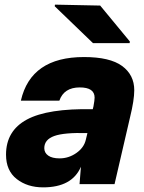

<svg xmlns="http://www.w3.org/2000/svg" viewBox="-20 -794 622 828"><path d="M342 -548Q454 -548 506.5 -509.5Q559 -471 559 -405Q559 -362 541 -289L474 0H323L329 -75Q291 14 166 14Q98 14 52 -22Q6 -58 6 -127Q6 -230 96 -278.5Q186 -327 380 -323L383 -335Q388 -362 388 -373Q388 -417 324 -417Q256 -417 236 -360H70Q113 -548 342 -548ZM171 -155Q171 -135 188 -123Q205 -111 237 -111Q276 -111 309 -134Q342 -157 350 -191L357 -220Q257 -223 214 -207.5Q171 -192 171 -155ZM216 -767 217 -774 412 -770 540 -615 539 -608H381Z"/></svg>

Font: Nacelle Heavy
Style: Italic
Weight: 800
Italic angle: -12°
Designer: Sora Sagano
Foundry: Sora Sagano
Version: Version 1.000;FEAKit 1.0